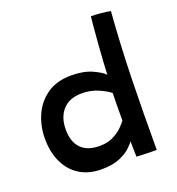

<svg xmlns="http://www.w3.org/2000/svg" viewBox="-130 -822 859 930"><g transform="rotate(-20 299.0 -357.0)"><path d="M416.5 -1.5Q416 -9.5 415.8 -25.2Q415.5 -41 415.2 -56.8Q415 -72.5 415 -81Q409 -72 389.2 -52.8Q369.5 -33.5 332.5 -17.5Q295.5 -1.5 238 -1.5Q172 -1.5 125.2 -31Q78.5 -60.5 54 -113Q29.5 -165.5 29.5 -234Q29.5 -298.5 54.2 -354.5Q79 -410.5 128.8 -445Q178.5 -479.5 253.5 -479.5Q317.5 -479.5 361 -459.5Q404.5 -439.5 419.5 -422.5Q420.5 -452 423.5 -496.2Q426.5 -540.5 430 -586.5Q433.5 -632.5 436.8 -668Q440 -703.5 441.5 -716Q464 -716 492.2 -713.5Q520.5 -711 541.5 -706.5Q528 -532 524 -358.8Q520 -185.5 520 1.5Q511 1.5 490.5 1.2Q470 1 448.8 0.2Q427.5 -0.5 416.5 -1.5ZM267.5 -111Q308 -111 337.2 -125.5Q366.5 -140 385.2 -158.5Q404 -177 412.5 -189.5Q412.5 -204.5 412.5 -233.2Q412.5 -262 413 -289.8Q413.5 -317.5 414 -330.5Q397 -345.5 357.8 -363Q318.5 -380.5 272 -380.5Q208 -380.5 173.8 -342.8Q139.5 -305 139.5 -242Q139.5 -177.5 172.5 -144.2Q205.5 -111 267.5 -111Z"/></g></svg>

Font: Grandstander Medium
Style: Regular
Weight: 500
Designer: Tyler Finck
Foundry: Etcetera Type Co
Version: Version 1.200; ttfautohint (v1.8.3)